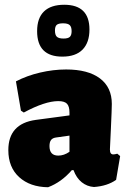

<svg xmlns="http://www.w3.org/2000/svg" viewBox="-20 -776 543 807"><path d="M450 -339Q450 -319 446 -233Q442 -157 442 -148Q442 -137 445.5 -132Q449 -127 456 -127Q463 -127 473 -130L485 -120L468 -20Q431 6 375 10Q346 8 323.5 -10Q301 -28 289 -61H282Q238 -10 182 11Q106 10 60.5 -31.5Q15 -73 15 -145Q15 -256 130 -272L272 -291V-303Q272 -329 261.5 -340Q251 -351 225 -351Q169 -351 80 -303L68 -311L47 -434Q93 -458 148.5 -471Q204 -484 258 -484Q350 -484 400 -446.5Q450 -409 450 -339ZM215 -198Q201 -196 194.5 -187.5Q188 -179 188 -162Q188 -122 225 -122Q249 -122 272 -138V-206ZM356 -652Q356 -597 327 -567.5Q298 -538 242 -538Q136 -538 136 -645Q136 -700 165 -728Q194 -756 250 -756Q356 -756 356 -652ZM211 -648Q211 -629 219 -621.5Q227 -614 247 -614Q266 -614 273.5 -621Q281 -628 281 -645Q281 -663 273 -670.5Q265 -678 245 -678Q226 -678 218.5 -671.5Q211 -665 211 -648Z"/></svg>

Font: Luna Sans Black
Style: Regular
Weight: 900
Designer: Juan Pablo del Peral
Foundry: Huerta Tipografica
Version: Version 2.001; ttfautohint (v1.5)